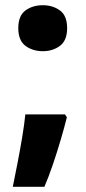

<svg xmlns="http://www.w3.org/2000/svg" viewBox="-20 -578 331 735"><path d="M50 -470Q50 -518 77.5 -538Q105 -558 144 -558Q182 -558 209.5 -538Q237 -518 237 -470Q237 -423 209.5 -402.5Q182 -382 144 -382Q105 -382 77.5 -402.5Q50 -423 50 -470ZM236 -129Q227 -93 213 -45Q199 3 182.5 51.5Q166 100 150 137H29Q38 93 47.5 44Q57 -5 65 -53Q73 -101 77 -140H229Z"/></svg>

Font: Noto Sans Canadian Aboriginal ExtraBold
Style: Regular
Weight: 800
Designer: Monotype Design Team, Typotheque's Kevin King
Foundry: Monotype Imaging Inc.
Version: Version 2.004; ttfautohint (v1.8.4.7-5d5b)